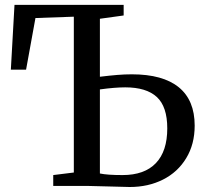

<svg xmlns="http://www.w3.org/2000/svg" viewBox="-20 -763 835 788"><path d="M436 2.5Q351 0 337 0H198.5V-44.5L283 -55V-694.5L125.5 -689L87 -477H24.5L39.5 -743H487.5V-699.5L390 -686V-448Q431 -453 461.5 -455.5Q492 -458 521 -458Q648.5 -458 713.8 -404.8Q779 -351.5 779 -247.5Q779 -171 744.2 -113.8Q709.5 -56.5 649 -26Q588.5 4.5 512.5 4.5Q495 4.5 436 2.5ZM666.5 -236Q666.5 -325.5 623.5 -365Q580.5 -404.5 494 -404.5Q451.5 -404.5 390 -396V-51Q420 -44.5 483 -44.5Q573 -44.5 619.8 -93.5Q666.5 -142.5 666.5 -236Z"/></svg>

Font: Merriweather 12pt
Style: Regular
Weight: 400
Designer: Eben Sorkin
Foundry: Eben Sorkin
Version: Version 2.100